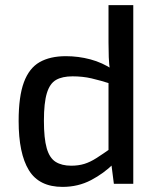

<svg xmlns="http://www.w3.org/2000/svg" viewBox="-20 -720 617 752"><path d="M238 -500Q287 -500 334 -487.5Q381 -475 423 -447L417 -391Q373 -405 338.5 -413Q304 -421 264 -421Q224 -421 199.5 -407Q175 -393 163.5 -355Q152 -317 152 -247Q152 -178 163 -139.5Q174 -101 198 -86Q222 -71 259 -71Q287 -71 310 -78Q333 -85 358 -101Q383 -117 417 -141L425 -79Q387 -41 336.5 -14.5Q286 12 225 12Q133 12 93 -53.5Q53 -119 53 -246Q53 -342 73.5 -397.5Q94 -453 135 -476.5Q176 -500 238 -500ZM502 -700V0H426L415 -86L405 -94V-426L411 -441Q407 -469 406 -496Q405 -523 405 -553V-700Z"/></svg>

Font: Exo 2 Medium
Style: Regular
Weight: 500
Designer: Natanael Gama
Foundry: Natanael Gama
Version: Version 2.010